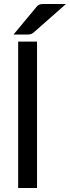

<svg xmlns="http://www.w3.org/2000/svg" viewBox="-20 -947 352 967"><path d="M48 0ZM166.5 -737.5V0H71.5V-737.5ZM312.5 -927 149.5 -783.5Q141.5 -776.5 134.5 -774.8Q127.5 -773 116 -773H48L162 -910Q166.5 -916 170.5 -919.2Q174.5 -922.5 179.5 -924.2Q184.5 -926 190.8 -926.5Q197 -927 205.5 -927Z"/></svg>

Font: Lato Medium
Style: Regular
Weight: 500
Designer: Lukasz Dziedzic
Foundry: tyPoland Lukasz Dziedzic
Version: Version 2.006; 2014-01-15